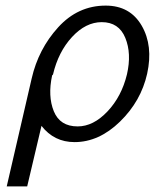

<svg xmlns="http://www.w3.org/2000/svg" viewBox="-20 -499 553 685"><path d="M4 166 93 -219Q117 -324 187.5 -401.5Q258 -479 357 -479Q444 -479 485.5 -407.5Q527 -336 505 -236Q483 -138 408 -65Q333 8 246 8Q173 8 128 -50L77 166ZM169 -233 166 -230Q150 -156 172 -102Q194 -48 257 -48Q313 -48 363.5 -101.5Q414 -155 433 -234Q450 -308 427 -364Q404 -420 343 -420Q286 -420 237 -367Q188 -314 169 -233Z"/></svg>

Font: Coval
Style: ExtraLight Italic
Weight: 200
Foundry: Context Ltd
Version: Version 001.000